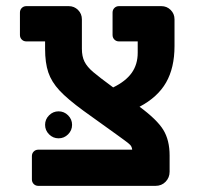

<svg xmlns="http://www.w3.org/2000/svg" viewBox="-20 -606 643 626"><path d="M84 -21V-97Q84 -106 90 -112Q96 -118 105 -118H411Q410 -128 404 -134Q398 -140 384 -150Q370 -160 362 -166L252 -245Q200 -283 174 -311Q148 -339 137.5 -370Q127 -401 127 -447V-471H66Q57 -471 51 -477Q45 -483 45 -492V-565Q45 -574 51 -580Q57 -586 66 -586H204Q222 -586 234.5 -573.5Q247 -561 247 -543V-447Q247 -422 255.5 -405Q264 -388 284 -371Q304 -354 349 -321Q390 -341 409.5 -368.5Q429 -396 429 -434V-471H368Q359 -471 353 -477Q347 -483 347 -492V-565Q347 -574 353 -580Q359 -586 368 -586H506Q524 -586 536.5 -573.5Q549 -561 549 -543V-456Q549 -385 521.5 -337Q494 -289 435 -258Q492 -216 512.5 -182.5Q533 -149 533 -99V-46Q533 -27 520 -13.5Q507 0 487 0H105Q96 0 90 -6Q84 -12 84 -21ZM127 -199Q127 -217 140 -230Q153 -243 171 -243Q189 -243 202 -230Q215 -217 215 -199Q215 -181 202 -168Q189 -155 171 -155Q153 -155 140 -168Q127 -181 127 -199Z"/></svg>

Font: Miriam Libre
Style: Bold
Weight: 700
Designer: Michal Sahar
Foundry: Hagilda
Version: Version 1.001